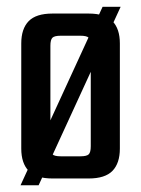

<svg xmlns="http://www.w3.org/2000/svg" viewBox="-20 -528 418 568"><path d="M334.6 -399.5V-88.5Q334.6 -45.1 312.7 -22.5Q290.8 0 242.4 0H135.1Q86.7 0 64.8 -22.5Q42.9 -45.1 42.9 -88.5V-399.5Q42.9 -442.8 64.8 -465.4Q86.7 -487.9 135.1 -487.9H242.4Q290.8 -487.9 312.7 -465.4Q334.6 -442.8 334.6 -399.5ZM248.5 -95.5V-392.4Q248.5 -410.5 242.5 -416.4Q236.5 -422.3 217.9 -422.3H159.6Q141.1 -422.3 135.1 -416.4Q129.1 -410.5 129.1 -392.4V-95.5Q129.1 -77.4 135.1 -71.5Q141.1 -65.6 159.6 -65.6H217.9Q236.5 -65.6 242.5 -71.5Q248.5 -77.4 248.5 -95.5ZM283.5 -507.9H336.9L94.3 20H40.8Z"/></svg>

Font: Teko Variable Light
Style: Regular
Weight: 300
Designer: Manushi Parikh, Jonny Pinhorn
Foundry: Indian Type Foundry
Version: Version 3.000